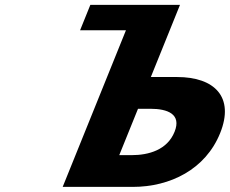

<svg xmlns="http://www.w3.org/2000/svg" viewBox="-20 -752 923 771"><path d="M231.7 -1.5 485.8 -630.5H301.6L342.8 -732.5H702.8L690.8 -702.8L661.6 -630.5L585.7 -442.7H691.3C841.9 -442.7 922.4 -361.9 864 -217.4C805.3 -72 663.6 -1.5 513.1 -1.5ZM534.2 -315.2 458.9 -129H508.5C577.7 -129 651.7 -150.2 680.9 -222.5C709.8 -293.9 652.9 -315.2 583.7 -315.2Z"/></svg>

Font: Hussar
Style: BdWideOblFour
Weight: 700
Foundry: Cannot Into Space Fonts
Version: Version 2.00